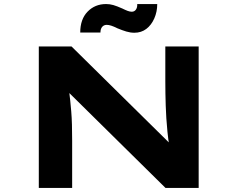

<svg xmlns="http://www.w3.org/2000/svg" viewBox="-20 -930 1175 950"><path d="M172 0V-700H334L841 -200L818 -205Q812 -243 808.5 -278Q805 -313 803 -345Q801 -377 800 -407Q799 -437 798.5 -467Q798 -497 798 -527V-700H963V0H799L276 -516L317 -509Q320 -494 322.5 -475Q325 -456 327.5 -432Q330 -408 332.5 -378.5Q335 -349 336 -313Q337 -277 337 -234V0ZM645 -768Q625 -768 605 -774Q585 -780 561 -790Q543 -799 530.5 -803Q518 -807 508 -807Q494 -807 485.5 -797Q477 -787 477 -769H377Q377 -835 413.5 -872.5Q450 -910 505 -910Q523 -910 540.5 -905Q558 -900 585 -888Q601 -880 612 -876Q623 -872 632 -872Q645 -872 652.5 -882.5Q660 -893 659 -910H758Q758 -872 743.5 -839Q729 -806 704 -787Q679 -768 645 -768Z"/></svg>

Font: Lexend Zetta
Style: Bold
Weight: 700
Designer: Bonnie Shaver-Troup, Thomas Jockin
Foundry: Lexend
Version: Version 1.007